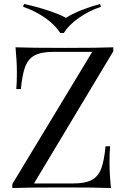

<svg xmlns="http://www.w3.org/2000/svg" viewBox="-20 -946 634 966"><path d="M550 -688 151 -23H347Q409 -23 441.5 -40.5Q474 -58 489 -97Q504 -136 511 -210H534Q531 -179 531 -128Q531 -71 538 0Q464 -3 289 -3Q118 -3 42 0V-20L444 -685H249Q187 -685 154.5 -667.5Q122 -650 107 -611Q92 -572 85 -498H62Q65 -530 65 -580Q65 -637 58 -708Q132 -705 307 -705Q477 -705 550 -708ZM488 -912Q424 -890 374.5 -854.5Q325 -819 301 -780H283Q259 -819 209.5 -854.5Q160 -890 96 -912L101 -926Q161 -913 219.5 -894Q278 -875 312 -856Q340 -875 387.5 -894Q435 -913 483 -926Z"/></svg>

Font: Playfair Display SC
Style: Regular
Weight: 400
Designer: Claus Eggers Sørensen
Foundry: Claus Eggers Sørensen
Version: Version 1.200; ttfautohint (v1.6)